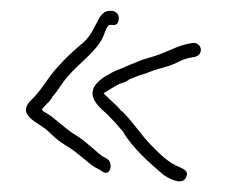

<svg xmlns="http://www.w3.org/2000/svg" viewBox="-20 -437 426 354"><path d="M40 -255C6 -224 52 -212 70 -194C84 -180 91 -175 109 -164C129 -151 146 -132 162 -125L170 -120C183 -112 189 -135 179 -143L171 -148H170C155 -159 139 -176 121 -187C102 -198 81 -219 68 -227C60 -232 61 -230 57 -235C63 -243 72 -250 76 -257V-258C86 -268 92 -281 104 -295C127 -322 157 -341 170 -369C172 -372 174 -383 180 -390L182 -391H189C195 -390 199 -395 199 -404C199 -411 194 -415 188 -417H182C174 -417 167 -412 161 -400C151 -382 146 -367 127 -353C112 -340 99 -328 86 -313C68 -294 59 -274 40 -255ZM155 -279C141 -258 163 -239 177 -227C187 -217 198 -205 208 -193V-192C226 -163 253 -139 281 -115C291 -108 316 -94 323 -110C328 -120 322 -124 311 -129C290 -137 275 -153 260 -168C240 -188 223 -215 205 -232H204C194 -245 183 -252 171 -265C178 -269 188 -276 194 -279C201 -284 210 -284 216 -289H217V-290C226 -294 236 -298 250 -302C270 -311 290 -313 307 -322C319 -328 325 -330 339 -332C356 -336 353 -358 336 -358C307 -354 290 -341 263 -333L243 -327C236 -324 228 -321 223 -319L209 -313C201 -309 192 -307 186 -303L172 -295C165 -290 159 -285 155 -279ZM186 -304C186 -304 186 -303 186 -303C186 -303 186 -304 186 -304ZM281 -115Z"/></svg>

Font: Stray Cat
Style: LtCn
Weight: 300
Version: Version 1.0